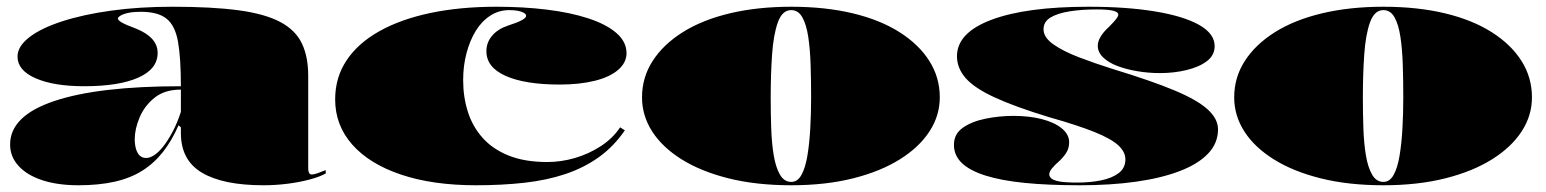

<svg xmlns="http://www.w3.org/2000/svg" viewBox="-20 -535 4590 570"><path d="M492 -515Q610 -515 688 -504.5Q766 -494 811.5 -470Q857 -446 876 -406.5Q895 -367 895 -310V-34Q895 -27 897.5 -22Q900 -17 906 -17Q912 -17 922 -20.5Q932 -24 947 -30V-20Q929 -10 899 -2Q869 6 833.5 10.5Q798 15 762 15Q643 15 580 -22Q517 -59 517 -140Q517 -142 517 -143.5Q517 -145 517 -148.5Q517 -152 517 -157L510 -163Q490 -117 463.5 -83.5Q437 -50 402 -28Q367 -6 320 4.5Q273 15 213 15Q151 15 105.5 0Q60 -15 35 -42.5Q10 -70 10 -106Q10 -191 141 -235Q272 -279 517 -279Q517 -363 508.5 -411Q500 -459 474.5 -479.5Q449 -500 398 -500Q377 -500 362 -497Q347 -494 338.5 -489Q330 -484 330 -480Q330 -475 342 -468Q354 -461 384 -450Q448 -424 448 -378Q448 -330 390.5 -304.5Q333 -279 230 -279Q140 -279 86 -302.5Q32 -326 32 -367Q32 -397 66.5 -424Q101 -451 164 -471.5Q227 -492 310.5 -503.5Q394 -515 492 -515ZM517 -269Q469 -269 439 -245Q409 -221 394.5 -186.5Q380 -152 380 -122Q380 -105 384 -92Q388 -79 395.5 -72.5Q403 -66 414 -66Q425 -66 438 -74.5Q451 -83 464.5 -100Q478 -117 492 -143Q506 -169 517 -203Z M1393 15Q1265 15 1171 -16.5Q1077 -48 1026 -105.5Q975 -163 975 -240Q975 -305 1009 -356Q1043 -407 1106.5 -442.5Q1170 -478 1258 -496.5Q1346 -515 1454 -515Q1533 -515 1603 -506.5Q1673 -498 1726.5 -480.5Q1780 -463 1810 -437Q1840 -411 1840 -377Q1840 -349 1815 -327.5Q1790 -306 1745 -295Q1700 -284 1642 -284Q1539 -284 1481.5 -309.5Q1424 -335 1424 -383Q1424 -409 1441 -429Q1458 -449 1488 -459Q1542 -476 1542 -488Q1542 -493 1535 -497Q1528 -501 1517 -503Q1506 -505 1492 -505Q1461 -505 1435.5 -488.5Q1410 -472 1392.5 -443.5Q1375 -415 1365 -377.5Q1355 -340 1355 -297Q1355 -247 1369 -203Q1383 -159 1413 -125.5Q1443 -92 1490.5 -73Q1538 -54 1605 -54Q1646 -54 1687 -66Q1728 -78 1763.5 -101Q1799 -124 1821 -157L1835 -148Q1802 -100 1758 -68.5Q1714 -37 1659 -18.5Q1604 0 1537.5 7.5Q1471 15 1393 15Z M2329 -515Q2430 -515 2511.5 -495.5Q2593 -476 2650.5 -439.5Q2708 -403 2739 -354Q2770 -305 2770 -246Q2770 -192 2739.5 -145Q2709 -98 2651.5 -62Q2594 -26 2512.5 -5.5Q2431 15 2329 15Q2225 15 2143 -5.5Q2061 -26 2003.5 -62Q1946 -98 1916 -145Q1886 -192 1886 -246Q1886 -305 1917.5 -354Q1949 -403 2007 -439.5Q2065 -476 2147 -495.5Q2229 -515 2329 -515ZM2329 -505Q2302 -505 2289 -468Q2276 -431 2272 -372Q2268 -313 2268 -246Q2268 -200 2269.5 -155Q2271 -110 2277 -74Q2283 -38 2295.5 -16.5Q2308 5 2329 5Q2348 5 2359.5 -16Q2371 -37 2377 -73Q2383 -109 2385.5 -154Q2388 -199 2388 -246Q2388 -296 2386.5 -342.5Q2385 -389 2379.5 -425.5Q2374 -462 2362 -483.5Q2350 -505 2329 -505Z M3186 15Q3092 15 3022 8Q2952 1 2905 -14Q2858 -29 2835 -51.5Q2812 -74 2812 -105Q2812 -137 2838 -155.5Q2864 -174 2905 -182.5Q2946 -191 2989 -191Q3035 -191 3072.5 -181.5Q3110 -172 3132 -154Q3154 -136 3154 -113Q3154 -98 3148 -86Q3142 -74 3127 -59Q3110 -44 3102.5 -34.5Q3095 -25 3095 -17Q3095 -12 3100.5 -6Q3106 0 3124 3.5Q3142 7 3179 7Q3216 7 3248.5 0.5Q3281 -6 3301 -21Q3321 -36 3321 -62Q3321 -84 3300 -103.5Q3279 -123 3229.5 -143Q3180 -163 3095 -187Q2993 -218 2932.5 -246Q2872 -274 2846.5 -303.5Q2821 -333 2821 -368Q2821 -438 2924 -476.5Q3027 -515 3212 -515Q3325 -515 3409.5 -501Q3494 -487 3540 -461Q3586 -435 3586 -398Q3586 -371 3563 -353.5Q3540 -336 3502.5 -327Q3465 -318 3424 -318Q3390 -318 3357 -323.5Q3324 -329 3297.5 -339Q3271 -349 3255 -364.5Q3239 -380 3239 -399Q3239 -425 3273 -456Q3288 -471 3294 -479Q3300 -487 3300 -492Q3300 -495 3296.5 -498Q3293 -501 3285.5 -503Q3278 -505 3265.5 -506Q3253 -507 3235 -507Q3192 -507 3156.5 -501.5Q3121 -496 3099.5 -483.5Q3078 -471 3078 -448Q3078 -424 3107 -403.5Q3136 -383 3183 -365Q3230 -347 3284 -330Q3399 -295 3467 -266.5Q3535 -238 3565.5 -210Q3596 -182 3596 -151Q3596 -110 3566.5 -79Q3537 -48 3482 -27Q3427 -6 3352 4.5Q3277 15 3186 15Z M4087 -515Q4188 -515 4269.5 -495.5Q4351 -476 4408.5 -439.5Q4466 -403 4497 -354Q4528 -305 4528 -246Q4528 -192 4497.5 -145Q4467 -98 4409.5 -62Q4352 -26 4270.5 -5.5Q4189 15 4087 15Q3983 15 3901 -5.5Q3819 -26 3761.5 -62Q3704 -98 3674 -145Q3644 -192 3644 -246Q3644 -305 3675.5 -354Q3707 -403 3765 -439.5Q3823 -476 3905 -495.5Q3987 -515 4087 -515ZM4087 -505Q4060 -505 4047 -468Q4034 -431 4030 -372Q4026 -313 4026 -246Q4026 -200 4027.5 -155Q4029 -110 4035 -74Q4041 -38 4053.5 -16.5Q4066 5 4087 5Q4106 5 4117.5 -16Q4129 -37 4135 -73Q4141 -109 4143.5 -154Q4146 -199 4146 -246Q4146 -296 4144.5 -342.5Q4143 -389 4137.5 -425.5Q4132 -462 4120 -483.5Q4108 -505 4087 -505Z"/></svg>

Font: Kalnia SemiExpanded
Style: Bold
Weight: 700
Width: 6
Designer: Frida Medrano
Foundry: Frida Medrano
Version: Version 1.105